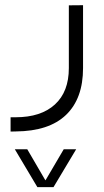

<svg xmlns="http://www.w3.org/2000/svg" viewBox="-20 -287 409 753"><path d="M126.5 446.8 38.1 298.3H86.9L153.8 413.1L158.2 420.4L162.6 413.1L230 298.3H278.8L189.9 446.8ZM41 172.9Q140.6 172.9 195.3 122.8Q250 72.8 250 -20V-266.1L305.7 -266.6V-20Q305.7 99.6 239 163.6Q172.4 227.5 42 228.5L21.5 229V172.9Z"/></svg>

Font: Shabnam Thin FD
Style: Thin-FD
Weight: 100
Foundry: DejaVu fonts team - Redesigned by Saber Rastikerdar - Based on Vazir font
Version: Version 5.0.0